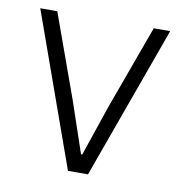

<svg xmlns="http://www.w3.org/2000/svg" viewBox="-64 -573 604 633"><g transform="rotate(10 238.0 -256.0)"><path d="M271 0H204L21 -512H78L179 -232L237 -61H241L299 -232L401 -512H456Z"/></g></svg>

Font: IBM Plex Sans Light
Style: Regular
Weight: 300
Designer: Mike Abbink, Paul van der Laan, Pieter van Rosmalen
Foundry: Bold Monday
Version: Version 3.201